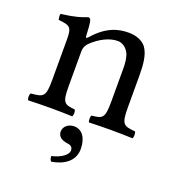

<svg xmlns="http://www.w3.org/2000/svg" viewBox="-124 -540 789 864"><g transform="rotate(20 271.0 -108.0)"><path d="M261 41C232 41 211 60 211 84C211 111 236 120 253 123C271 125 284 129 284 149C284 167 258 191 209 202C209 211 211 220 217 226C274 217 323 187 323 127C323 75 299 41 261 41ZM184 -358C177.9 -351 172.3 -348.6 172 -358C171 -385 168.7 -423.7 164 -434C161.9 -438.6 160 -442 152 -442C124 -431 98 -422 29 -413C27 -407 29 -391 31 -385C85 -380 96 -375 96 -317V-122C96 -40 86 -36 26 -31C20 -25 20 -4 26 2C56 1 96 0 136 0C176 0 206 1 236 2C242 -4 242 -25 236 -31C185 -36 175 -40 175 -122V-286C175 -307 184 -319 192 -328C230 -365 275 -387 314 -387C334 -387 355 -374 367 -351C377 -331 379 -304 379 -274V-122C379 -40 369 -36 317 -31C312 -25 312 -4 317 2C347 1 379 0 419 0C459 0 495 1 525 2C530 -4 530 -25 525 -31C469 -36 458 -40 458 -122V-271C458 -326 454 -374 431 -405C414 -427 383 -439 348 -439C299 -439 243.3 -426 184 -358Z"/></g></svg>

Font: Libertinus Math
Style: Regular
Weight: 400
Designer: Philipp H. Poll
Foundry: Khaled Hosny
Version: Version 6.2